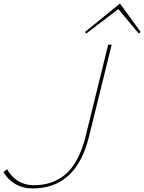

<svg xmlns="http://www.w3.org/2000/svg" viewBox="-69 -1065 822 1095"><path d="M567.9 -810.1 438 -284.2Q365.7 9.8 116.2 9.8Q63 9.8 20 -14.6Q-22.9 -39.1 -48.8 -83L-28.8 -100.1Q-5.4 -57.1 33.7 -33Q72.8 -8.8 122.1 -8.8Q162.6 -8.8 197.5 -16.8Q232.4 -24.9 266.6 -44.2Q300.8 -63.5 328.1 -94.2Q355.5 -125 378.9 -172.6Q402.3 -220.2 418 -282.2L547.9 -810.1ZM615.2 -1044.9 732.9 -882.8 722.2 -874 606 -1013.2 422.9 -874 416 -882.8Z"/></svg>

Font: Sinkin Sans 100 Thin Italic
Style: Regular
Weight: 100
Italic angle: -112°
Designer: Keith Bates
Foundry: K-Type
Version: Sinkin Sans (version 1.0)  by Keith Bates   •   © 2014   www